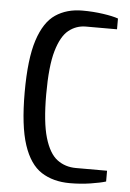

<svg xmlns="http://www.w3.org/2000/svg" viewBox="-52 -749 539 799"><g transform="rotate(5 217.5 -350.0)"><path d="M270 10Q200 10 151 -21.5Q102 -53 76 -131.5Q50 -210 50 -350Q50 -490 75.5 -568.5Q101 -647 148 -678.5Q195 -710 260 -710Q305 -710 346.5 -704Q388 -698 410 -690V-645H280Q240 -645 208.5 -620Q177 -595 158.5 -531.5Q140 -468 140 -350Q140 -233 159 -169Q178 -105 211.5 -80Q245 -55 290 -55H420V-10Q398 -3 356.5 3.5Q315 10 270 10Z"/></g></svg>

Font: Cuprum
Style: Regular
Weight: 400
Designer: Jovanny Lemonad
Foundry: Jovanny Lemonad
Version: Version 3.000